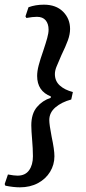

<svg xmlns="http://www.w3.org/2000/svg" viewBox="-46 -671 369 822"><path d="M165 -157Q165 -138 175 -86Q187 -30 187 -2Q187 34 168.5 64.5Q150 95 116.5 113Q83 131 39 131Q12 131 -23 124L-26 117L-12 76Q15 81 29 81Q62 81 78.5 58Q95 35 95 -2Q95 -20 94 -36.5Q93 -53 92 -66Q88 -114 88 -134Q88 -184 112 -212.5Q136 -241 171 -252L172 -258Q113 -281 113 -346Q113 -366 119.5 -391Q126 -416 139 -453Q150 -486 156 -507.5Q162 -529 162 -544Q162 -569 149.5 -584Q137 -599 112 -599Q94 -599 67 -594L63 -601L76 -640Q106 -651 142 -651Q194 -651 224 -621Q254 -591 254 -547Q254 -524 244.5 -498Q235 -472 217 -435Q202 -401 195.5 -384.5Q189 -368 189 -354Q189 -324 210 -305Q231 -286 266 -277L259 -245Q218 -234 191.5 -211.5Q165 -189 165 -157Z"/></svg>

Font: Alegreya Medium
Style: Italic
Weight: 500
Italic angle: -7°
Designer: Juan Pablo del Peral
Foundry: Huerta Tipografica
Version: Version 2.008; ttfautohint (v1.8)